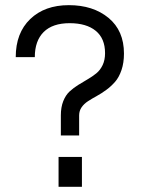

<svg xmlns="http://www.w3.org/2000/svg" viewBox="-20 -718 546 738"><path d="M213.9 -197.3V-274.9Q213.9 -305.7 223.1 -329.1Q232.4 -352.5 247.6 -366.5Q262.7 -380.4 280.8 -391.6Q298.8 -402.8 316.9 -413.3Q335 -423.8 350.1 -436Q365.2 -448.2 374.5 -467.8Q383.8 -487.3 383.8 -513.7Q383.8 -570.3 347.9 -599.6Q312 -628.9 247.6 -628.9Q182.1 -628.9 147.9 -595Q113.8 -561 113.8 -498.5H40.5Q40.5 -591.3 96.2 -644.8Q151.9 -698.2 244.6 -698.2Q337.9 -698.2 397.2 -649.2Q456.5 -600.1 456.5 -512.2Q456.5 -476.6 447 -448.7Q437.5 -420.9 422.4 -403.6Q407.2 -386.2 388.7 -372.6Q370.1 -358.9 351.8 -348.9Q333.5 -338.9 318.4 -329.1Q303.2 -319.3 293.7 -305.7Q284.2 -292 284.2 -274.4V-197.3ZM205.1 0V-114.7H294.9V0Z"/></svg>

Font: HK Grotesk Medium Legacy
Style: Regular
Weight: 500
Designer: Alfredo Marco Pradil
Foundry: Hanken Design Co.
Version: Version 2.022;PS 002.022;hotconv 1.0.88;makeotf.lib2.5.64775